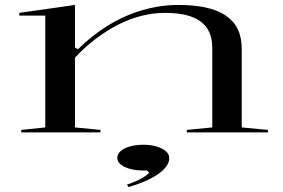

<svg xmlns="http://www.w3.org/2000/svg" viewBox="-20 -535 1144 776"><path d="M1063 -10V0H735V-10L838 -20V-342Q838 -413 791 -448Q744 -483 647 -483Q600 -483 552 -471Q504 -459 458 -435.5Q412 -412 367.5 -378.5Q323 -345 283 -302V-20L386 -10V0H66V-10L163 -20V-472H58V-483L283 -515V-343L295 -336Q354 -394 420 -434Q486 -474 557.5 -494.5Q629 -515 701 -515Q764 -515 812 -504.5Q860 -494 892.5 -472Q925 -450 941 -417Q957 -384 957 -338V-20ZM500 221 493 211Q512 205 529 197.5Q546 190 560.5 181Q575 172 583 163L574 154H557Q527 154 503.5 147Q480 140 467 129Q454 118 454 103Q454 87 469 74.5Q484 62 508.5 56Q533 50 560 50Q587 50 610.5 56.5Q634 63 649 75Q664 87 664 105Q664 122 651 139Q638 156 615.5 171Q593 186 563.5 198.5Q534 211 500 221Z"/></svg>

Font: Kalnia Expanded Light
Style: Regular
Weight: 300
Width: 7
Designer: Frida Medrano
Foundry: Frida Medrano
Version: Version 1.105